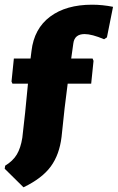

<svg xmlns="http://www.w3.org/2000/svg" viewBox="-36 -646 501 817"><path d="M356 -626Q400 -626 445 -617L419 -487L407 -479Q355 -501 324 -501Q281 -501 276 -461L267 -397H358L362 -387L352 -290H252L239 -186L226 -64Q217 12 180 62.5Q143 113 64 151L-16 72L-14 59Q19 39 35.5 11.5Q52 -16 59 -60L71 -167L83 -290H17L13 -299L23 -397H94L98 -429Q109 -524 177 -575Q245 -626 356 -626Z"/></svg>

Font: Alegreya Sans Black
Style: Italic
Weight: 900
Italic angle: -7°
Designer: Juan Pablo del Peral
Foundry: Huerta Tipografica
Version: Version 2.007